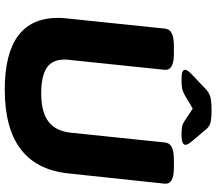

<svg xmlns="http://www.w3.org/2000/svg" viewBox="-71 -829 908 806"><g transform="rotate(90 383.0 -426.0)"><path d="M356 8Q55 8 55 -216Q55 -237 58 -259L100 -664Q102 -684 119.5 -693Q137 -702 174 -702H206Q277 -702 273 -663L232 -268Q230 -258 230 -243Q230 -191 265 -168Q300 -145 372 -145Q450 -145 490 -175Q530 -205 537 -269L578 -664Q580 -684 597.5 -693Q615 -702 653 -702H684Q755 -702 751 -663L708 -259Q680 8 356 8ZM315 -734Q290 -734 281.5 -738Q273 -742 273 -749Q273 -758 288 -773L350 -832Q367 -849 385 -854.5Q403 -860 442 -860Q482 -860 498.5 -854.5Q515 -849 528 -831L577 -773Q583 -765 585.5 -759.5Q588 -754 588 -751Q588 -743 578.5 -738.5Q569 -734 543 -734Q523 -734 511 -736.5Q499 -739 486 -748L436 -781L380 -748Q364 -739 350.5 -736.5Q337 -734 315 -734Z"/></g></svg>

Font: Asap Semi Expanded Semi Expanded ExtraBold
Style: Italic
Weight: 800
Width: 6
Italic angle: -6°
Designer: Pablo Cosgaya
Foundry: Omnibus-Type
Version: Version 3.001; ttfautohint (v1.8.4.7-5d5b)